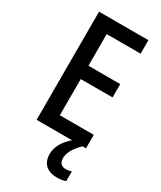

<svg xmlns="http://www.w3.org/2000/svg" viewBox="-232 -792 920 1098"><g transform="rotate(30 227.5 -243.0)"><path d="M319 115C319 78 338 44 382 0H405V-89H181V-328H391V-416H181V-625H405V-714H79V0H313C271 35 241 82 241 130C241 192 276 228 345 228C369 228 387 224 401 219V154C393 158 381 161 363 161C336 161 319 145 319 115Z"/></g></svg>

Font: Noto Sans Kannada Condensed Medium
Style: Regular
Weight: 500
Width: 3
Designer: Jelle Bosma - Monotype Design Team
Foundry: Monotype Imaging Inc.
Version: Version 2.005